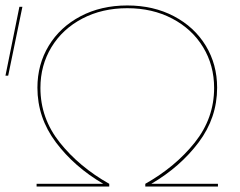

<svg xmlns="http://www.w3.org/2000/svg" viewBox="-22 -683 880 703"><path d="M776 -10V0H510V-10Q620 -72 691 -161Q762 -250 762 -361Q762 -444 721.5 -510.5Q681 -577 608.5 -615Q536 -653 444 -653Q352 -653 279.5 -615Q207 -577 166.5 -510.5Q126 -444 126 -361Q126 -250 197 -161Q268 -72 378 -10V0H112V-10H356Q250 -72 182.5 -162Q115 -252 115 -362Q115 -447 156.5 -515.5Q198 -584 273 -623.5Q348 -663 444 -663Q540 -663 615 -623.5Q690 -584 731.5 -515.5Q773 -447 773 -362Q773 -252 705.5 -162Q638 -72 532 -10ZM49 -658H60L8 -406H-2Z"/></svg>

Font: Ysabeau SC Hairline
Style: Regular
Weight: 100
Designer: Christian Thalmann (Catharsis Fonts)
Version: Version 0.003